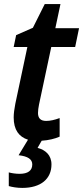

<svg xmlns="http://www.w3.org/2000/svg" viewBox="-20 -680 407 940"><path d="M89 240C181 240 232 195 232 125C232 79 202 54 164 44L184 9C217 7 250 -1 272 -11V-102C248 -93 226 -88 206 -88C179 -88 166 -101 166 -127C166 -138 168 -153 171 -168L231 -450H348L367 -542H251L276 -660H199L141 -544L59 -508L47 -450H114L55 -172C50 -146 47 -124 47 -105C47 -44 73 -10 117 4L71 80C117 85 138 100 138 125C138 155 117 171 76 171C57 171 37 168 23 164V231C40 236 64 240 89 240Z"/></svg>

Font: Noto Sans SemiCondensed SemiBold
Style: Italic
Weight: 600
Width: 4
Italic angle: -12°
Designer: Monotype Design Team
Foundry: Monotype Imaging Inc.
Version: Version 2.013